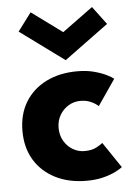

<svg xmlns="http://www.w3.org/2000/svg" viewBox="-51 -709 509 759"><g transform="rotate(-5 204.0 -329.5)"><path d="M264.1 -105.7Q292.8 -105.7 311.5 -115.6Q330.1 -125.6 336.5 -131.6L405.3 -29.7Q397.3 -23.3 377.9 -13.2Q358.4 -3.2 329.2 4.4Q299.9 12 262.6 12Q192.1 12 139 -14.8Q85.8 -41.6 56 -90.4Q26.3 -139.3 26.3 -205.5Q26.3 -272.2 56 -320.8Q85.8 -369.3 139 -395.9Q192.1 -422.5 262.6 -422.5Q299.2 -422.5 328.4 -414.8Q357.6 -407.1 377.7 -397.1Q397.8 -387.2 405.7 -380.2L335.6 -277.9Q332.2 -281.4 322.9 -287.8Q313.6 -294.2 298.9 -299.5Q284.3 -304.8 264.1 -304.8Q239.1 -304.8 217.6 -291.9Q196 -279.1 182.9 -256.8Q169.7 -234.4 169.7 -205.5Q169.7 -176.6 182.9 -154Q196 -131.4 217.6 -118.6Q239.1 -105.7 264.1 -105.7ZM45.5 -598.9 99.3 -670.7 221.1 -581.4 342.8 -670.3 396.4 -598.7 221.1 -470.2Z"/></g></svg>

Font: League Spartan Extralight
Style: Regular
Weight: 200
Foundry: The League of Moveable Type
Version: Version 2.300; ttfautohint (v1.8.3)